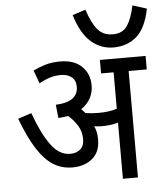

<svg xmlns="http://www.w3.org/2000/svg" viewBox="-59 -940 856 992"><g transform="rotate(-5 369.0 -444.0)"><path d="M428 -214Q428 -148 387 -114.5Q346 -81 284 -81Q229 -81 185 -108.5Q141 -136 102 -196.5Q63 -257 26 -356L96 -379Q134 -273 177.5 -212.5Q221 -152 278 -152Q310 -152 330.5 -169Q351 -186 351 -223Q351 -261 332 -292Q313 -323 284 -348Q260 -343 233 -342L226 -411Q287 -414 314.5 -435.5Q342 -457 342 -494Q342 -529 320 -545.5Q298 -562 266 -562Q235 -562 208 -553.5Q181 -545 152 -529L127 -597Q155 -611 189 -621.5Q223 -632 267 -632Q340 -632 379.5 -593.5Q419 -555 419 -495Q419 -457 402 -427Q385 -397 355 -377Q366 -366 375 -355Q408 -350 441 -350Q470 -350 492.5 -353Q515 -356 538 -363V-552H473V-622H710V-552H616V0H538V-291Q517 -285 496.5 -282.5Q476 -280 453 -280Q436 -280 414 -283Q421 -268 424.5 -251Q428 -234 428 -214ZM738 -865Q718 -764 669 -722Q620 -680 549 -680Q483 -680 432.5 -724.5Q382 -769 353 -865L421 -887Q444 -816 473 -782Q502 -748 551 -748Q603 -748 627 -784.5Q651 -821 665 -888Z"/></g></svg>

Font: Noto Sans SemiCondensed
Style: Regular
Weight: 400
Width: 4
Designer: Monotype Design Team
Foundry: Monotype Imaging Inc.
Version: Version 2.013; ttfautohint (v1.8.4.7-5d5b)